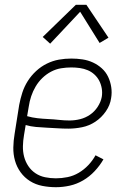

<svg xmlns="http://www.w3.org/2000/svg" viewBox="-20 -772 540 800"><path d="M213 8Q184 8 156 2.5Q128 -3 105 -17.5Q82 -32 66 -54Q50 -76 42.5 -102.5Q35 -129 35.5 -157.5Q36 -186 41 -215L60 -335Q65 -361 73 -386Q81 -411 95.5 -434Q110 -457 130.5 -476Q151 -495 175.5 -507Q200 -519 225.5 -523.5Q251 -528 277 -528Q301 -528 324 -524.5Q347 -521 367.5 -511.5Q388 -502 404.5 -487Q421 -472 430.5 -452Q440 -432 443.5 -409Q447 -386 443 -363Q439 -334 421 -308Q403 -282 377.5 -265Q352 -248 322.5 -242Q293 -236 265 -236Q242 -236 219.5 -237.5Q197 -239 174.5 -240Q152 -241 130 -243Q108 -245 87 -251L80 -209Q76 -186 75.5 -163Q75 -140 80.5 -119Q86 -98 98 -80Q110 -62 128 -50Q146 -38 168 -33.5Q190 -29 213 -29Q237 -29 261.5 -34Q286 -39 308 -52Q330 -65 348 -84Q366 -103 378 -125L411 -108Q396 -82 374.5 -59Q353 -36 326.5 -20.5Q300 -5 271 1.5Q242 8 213 8ZM270 -270Q292 -270 314 -275.5Q336 -281 355 -294Q374 -307 387 -327Q400 -347 404 -368Q407 -386 404 -403.5Q401 -421 393.5 -435.5Q386 -450 373.5 -461.5Q361 -473 345.5 -479.5Q330 -486 312.5 -488.5Q295 -491 277 -491Q256 -491 234.5 -487.5Q213 -484 193 -473.5Q173 -463 156.5 -447Q140 -431 128.5 -411.5Q117 -392 110 -371Q103 -350 100 -329L93 -288Q114 -282 136 -279.5Q158 -277 180.5 -276Q203 -275 225.5 -272.5Q248 -270 270 -270ZM189 -590 158 -618 296 -752H340L432 -615L395 -593L314 -723Z"/></svg>

Font: Iosevka SS04 Extralight
Style: Italic
Weight: 200
Italic angle: -9°
Monospace: yes
Designer: Belleve Invis
Foundry: Belleve Invis
Version: Version 19.0.0; ttfautohint (v1.8.4)